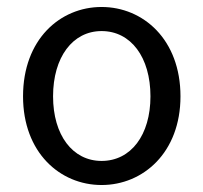

<svg xmlns="http://www.w3.org/2000/svg" viewBox="-20 -518 582 550"><path d="M271 12C390 12 497 -81 497 -242C497 -405 390 -498 271 -498C152 -498 46 -405 46 -242C46 -81 152 12 271 12ZM271 -57C188 -57 132 -131 132 -242C132 -354 188 -429 271 -429C355 -429 411 -354 411 -242C411 -131 355 -57 271 -57Z"/></svg>

Font: SSansPro
Style: Regular
Weight: 400
Designer: Paul D. Hunt
Foundry: Adobe Systems Incorporated
Version: Version 3.006;hotconv 1.0.111;makeotfexe 2.5.65597